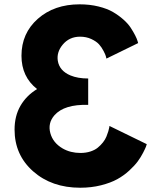

<svg xmlns="http://www.w3.org/2000/svg" viewBox="-20 -860 745 895"><path d="M47.9 -255.9Q47.9 -319.3 75.4 -366.9Q103 -414.6 152.8 -444.8Q80.1 -502 80.1 -600.1Q80.1 -705.1 156.5 -772.5Q232.9 -839.8 351.1 -839.8Q398.4 -839.8 439 -829.8Q479.5 -819.8 506.6 -804Q533.7 -788.1 555.4 -768.8Q577.1 -749.5 589.6 -730.2Q602.1 -710.9 610.1 -695.1Q618.2 -679.2 621.1 -668.9L624 -659.2L476.1 -586.9Q475.1 -590.8 473.4 -597.9Q471.7 -605 462.6 -622.6Q453.6 -640.1 441.4 -653.6Q429.2 -667 405.8 -678Q382.3 -689 353 -689Q302.7 -689 271.5 -650.9Q243.2 -616.2 249.5 -576.2Q257.3 -529.8 308.6 -508.3Q342.8 -494.1 391.1 -494.1V-371.1Q279.8 -374.5 233.9 -322.8Q201.7 -286.1 214.8 -238.8Q227.1 -194.3 272 -168Q308.6 -147 355 -147Q380.4 -147 401.4 -153.8Q422.4 -160.6 436 -171.9Q449.7 -183.1 460.2 -196.5Q470.7 -210 476.1 -223.4Q481.4 -236.8 484.9 -248Q488.3 -259.3 489.3 -266.1L490.2 -272.9L664.1 -188Q663.1 -183.6 660.4 -176.3Q657.7 -168.9 647 -147.9Q636.2 -127 622.1 -107.7Q607.9 -88.4 582.5 -64.9Q557.1 -41.5 526.6 -24.7Q496.1 -7.8 450.9 3.7Q405.8 15.1 354 15.1Q221.2 15.1 134.5 -61.3Q47.9 -137.7 47.9 -255.9Z"/></svg>

Font: Hussar Preview
Style: Bold
Weight: 700
Foundry: Cannot Into Space Fonts, PlusOne Fonts
Version: Version 2.29RC2 "Millennial"